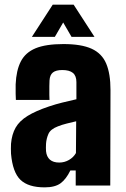

<svg xmlns="http://www.w3.org/2000/svg" viewBox="-20 -800 542 828"><path d="M172.5 8Q102 8 68.2 -24.5Q34.5 -57 27.5 -137Q27 -145.5 27 -159Q27 -172.5 27.5 -180Q31 -221 47.5 -249.8Q64 -278.5 98.8 -300Q133.5 -321.5 191.5 -341Q221.5 -351 248 -357.5Q274.5 -364 309.5 -372V-446Q309.5 -473 294.5 -485.5Q279.5 -498 248.5 -498Q221.5 -498 208.2 -487.5Q195 -477 193.5 -453Q193 -447.5 192.8 -428.2Q192.5 -409 192.8 -390.5Q193 -372 193.5 -369H48.5Q48 -375 47.5 -395.5Q47 -416 47.5 -436Q50 -496.5 69.8 -535Q89.5 -573.5 133.5 -591.8Q177.5 -610 253.5 -610Q331 -610 375.2 -589.8Q419.5 -569.5 438 -525.8Q456.5 -482 456.5 -412L455.5 0H306.5V-65H283.5Q265 -27 241 -9.5Q217 8 172.5 8ZM235.5 -99Q258 -99 277.5 -110.2Q297 -121.5 307.5 -140L308.5 -277Q288.5 -272.5 267.8 -267.2Q247 -262 229.5 -255Q198 -243 189 -222.8Q180 -202.5 178.5 -180Q178 -167.5 178 -163Q178 -158.5 178.5 -148Q181 -124 195.2 -111.5Q209.5 -99 235.5 -99ZM117.5 -641 207.5 -780H297.5L387.5 -641H288.5L252.5 -703L216.5 -641Z"/></svg>

Font: Big Shoulders Text Thin Black
Style: Regular
Weight: 900
Version: Version 2.002